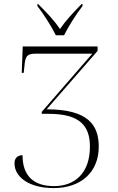

<svg xmlns="http://www.w3.org/2000/svg" viewBox="-20 -951 604 980"><path d="M265 -771H307C329 -816 370 -880 401 -920V-931H397C354 -887 318 -849 286 -803C255 -849 218 -887 174 -931H171V-920C202 -880 243 -816 265 -771ZM254 9C393 9 484 -72 484 -202C484 -313 430 -393 218 -393L478 -691V-714H96L91 -579H101L105 -616C109 -664 118 -677 162 -677H451L193 -380V-370H228C388 -370 439 -309 439 -202C439 -68 362 -1 256 -1C151 -1 95 -54 95 -159C67 -158 54 -142 54 -117C54 -50 125 9 254 9Z"/></svg>

Font: Noto Serif Display ExtraLight
Style: Regular
Weight: 200
Designer: Monotype Design Team
Foundry: Monotype Imaging Inc.
Version: Version 2.009